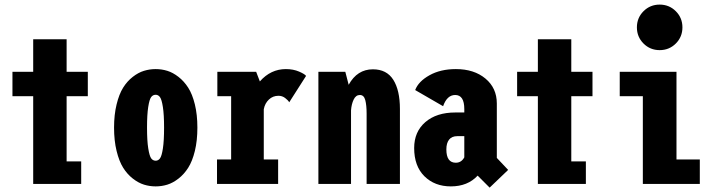

<svg xmlns="http://www.w3.org/2000/svg" viewBox="-20 -820 3190 856"><path d="M277 -100.5H342V0H128V-391H35.5V-500H128V-645H277V-500H371.5V-391H277Z M488.5 -251Q488.5 -308.5 499.8 -354.5Q511 -400.5 529 -429.2Q547 -458 571.8 -477.2Q596.5 -496.5 621.8 -504.2Q647 -512 674 -512Q701 -512 726 -504.2Q751 -496.5 775.8 -477.2Q800.5 -458 819 -429.2Q837.5 -400.5 848.8 -354.5Q860 -308.5 860 -251Q860 -193 848.8 -147Q837.5 -101 819 -72Q800.5 -43 775.8 -23.8Q751 -4.5 726 3.2Q701 11 674 11Q647 11 622 3.2Q597 -4.5 572.2 -23.8Q547.5 -43 529.2 -72Q511 -101 499.8 -147Q488.5 -193 488.5 -251ZM674 -103.5Q685.5 -103.5 693.2 -113.8Q701 -124 706.2 -158Q711.5 -192 711.5 -251Q711.5 -309 706.2 -342.8Q701 -376.5 693.2 -387Q685.5 -397.5 674 -397.5Q661.5 -397.5 653.8 -387Q646 -376.5 640.8 -343Q635.5 -309.5 635.5 -251Q635.5 -192 641 -158Q646.5 -124 654.2 -113.8Q662 -103.5 674 -103.5Z M1156 -109H1220V0H947.5V-109H1010.5V-391H949V-500H1122L1138.5 -457Q1187 -512 1254.5 -512Q1287.5 -512 1313.5 -500.8Q1339.5 -489.5 1344.5 -481.5L1269.5 -364Q1264 -373.5 1251 -383.2Q1238 -393 1221.5 -393Q1196.5 -393 1178.8 -376.2Q1161 -359.5 1156 -333Z M1399.5 0V-500H1519.5L1534.5 -442Q1572.5 -511 1642.5 -511Q1704 -511 1733.5 -464.2Q1763 -417.5 1763 -334V0H1614.5V-313.5Q1614.5 -351 1608.5 -373.8Q1602.5 -396.5 1584.5 -396.5Q1566.5 -396.5 1556.8 -376.2Q1547 -356 1545 -328V0Z M2163 16.5 2109.5 -37Q2065 11 1990 11Q1918 11 1872.2 -34.2Q1826.5 -79.5 1826.5 -160Q1826.5 -232.5 1876.2 -275.5Q1926 -318.5 2010 -318.5H2050V-333.5Q2050 -396.5 2009.5 -396.5Q1973 -396.5 1955.5 -346.5L1831 -418.5Q1845.5 -457 1894.8 -484.5Q1944 -512 2012.5 -512Q2093.5 -512 2144.2 -469.8Q2195 -427.5 2195 -358.5V-116L2245.5 -62.5ZM2012 -94.5Q2037 -94.5 2050 -118.5V-213H2019Q1994.5 -213 1982.2 -197.5Q1970 -182 1970 -154Q1970 -94.5 2012 -94.5Z M2527 -100.5H2592V0H2378V-391H2285.5V-500H2378V-645H2527V-500H2621.5V-391H2527Z M2993 -626Q2963.5 -596.5 2921 -596.5Q2878.5 -596.5 2849 -626Q2819.5 -655.5 2819.5 -698Q2819.5 -740.5 2849 -770Q2878.5 -799.5 2921 -799.5Q2963.5 -799.5 2993 -770Q3022.5 -740.5 3022.5 -698Q3022.5 -655.5 2993 -626ZM2996 -109H3100V0H2846V-391H2743V-500H2996Z"/></svg>

Font: League Mono Condensed
Style: Bold
Weight: 700
Width: 1
Designer: Tyler Finck
Foundry: The League of Moveable Type / Tyler Finck
Version: Version 2.210